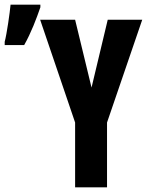

<svg xmlns="http://www.w3.org/2000/svg" viewBox="-81 -798 631 818"><path d="M-61 -620V-606H22C52 -659 74 -718 91 -767V-778H-36C-39 -745 -52 -653 -61 -620ZM239 0H375V-276L525 -714H378L309 -425L239 -714H90L239 -276Z"/></svg>

Font: Noto Sans Mono Condensed ExtraBold
Style: Regular
Weight: 800
Width: 3
Designer: Monotype Design Team
Foundry: Monotype Imaging Inc.
Version: Version 2.014